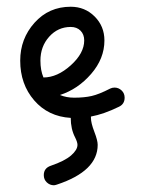

<svg xmlns="http://www.w3.org/2000/svg" viewBox="-20 -350 430 570"><path d="M230 -230Q230 -248 219 -259Q208 -270 190 -270Q152 -270 126 -241Q100 -212 100 -170Q100 -141 109 -120Q150 -120 190 -156Q230 -192 230 -230ZM140 200Q128 200 119 191.5Q110 183 110 170Q110 149 131 142Q172 128 191 111.5Q210 95 210 80Q210 72 203 58Q190 33 190 0Q123 -4 81.5 -52Q40 -100 40 -170Q40 -235 82.5 -282.5Q125 -330 190 -330Q232 -330 261 -301Q290 -272 290 -230Q290 -176 250.5 -130.5Q211 -85 158 -68Q177 -60 200 -60Q230 -60 252 -65Q274 -70 307 -87Q313 -90 320 -90Q332 -90 341 -81.5Q350 -73 350 -60Q350 -41 333 -33Q288 -11 250 -4Q250 -2 250 0Q250 15 260 41Q270 67 270 80Q270 158 149 198Q143 200 140 200Z"/></svg>

Font: Pecita
Style: Book
Weight: 400
Width: 7
Version: Version 4.3